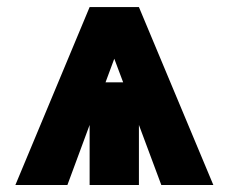

<svg xmlns="http://www.w3.org/2000/svg" viewBox="-20 -528 653 548"><path d="M235.8 0V-171.4L172.4 0H23.9L235.8 -507.8H376.5L588.9 0H440.4L376.5 -171.4V0ZM306.2 -360.4 281.2 -293H331.5Z"/></svg>

Font: Giphurs
Style: Bold
Weight: 700
Version: Version 0.920; ttfautohint (v1.8.4.7-5d5b)